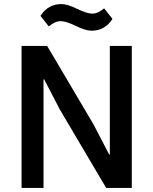

<svg xmlns="http://www.w3.org/2000/svg" viewBox="-20 -924 754 944"><path d="M502 0 274 -386 197 -534H194V0H86V-698H212L440 -312L517 -164H520V-698H628V0ZM430 -773Q400 -773 352 -797Q304 -820 278 -820Q251 -820 220 -794L179 -846Q216 -904 282 -904Q312 -904 360 -880Q408 -857 434 -857Q461 -857 492 -883L533 -831Q496 -773 430 -773Z"/></svg>

Font: IBM Plex Sans Medm
Style: Regular
Weight: 500
Designer: Mike Abbink, Paul van der Laan, Pieter van Rosmalen
Foundry: Bold Monday
Version: Version 3.005